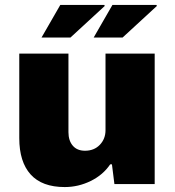

<svg xmlns="http://www.w3.org/2000/svg" viewBox="-20 -745 707 777"><path d="M58 -186V-528H257V-210Q257 -176 274.5 -155.5Q292 -135 324 -135Q361 -135 384 -159Q407 -183 407 -218V-528H606V0H443L433 -80H426Q397 -37 347 -12.5Q297 12 242 12Q150 12 104 -39Q58 -90 58 -186ZM224 -725H402L404 -721L265 -593H148ZM435 -725H613L615 -721L476 -593H359Z"/></svg>

Font: Archivo Black
Style: Regular
Weight: 400
Designer: Hector Gatti
Foundry: Omnibus-Type
Version: Version 1.101; ttfautohint (v1.8)